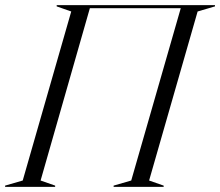

<svg xmlns="http://www.w3.org/2000/svg" viewBox="-73 -732 862 752"><path d="M-53 -5 16 -25 206 -687 149 -707V-712H769V-707L701 -687L511 -25L568 -5V0H372V-5L441 -25L635 -700H279L86 -25L143 -5V0H-53Z"/></svg>

Font: Nyght Serif Light Italic
Style: Regular
Weight: 300
Italic angle: -16°
Designer: Maksym Kobuzan
Version: Version 0.410